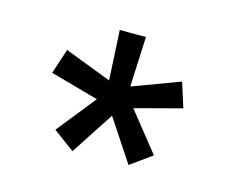

<svg xmlns="http://www.w3.org/2000/svg" viewBox="-60 -797 600 496"><g transform="rotate(15 240.5 -549.0)"><path d="M243 -497 168 -382 111 -424 194 -528 65 -564 87 -631 212 -583 205 -716H275L269 -582L395 -629L416 -563L291 -530L374 -426L317 -385Z"/></g></svg>

Font: Oak Sans
Style: Regular
Weight: 400
Designer: Erik Kennedy, Walven
Foundry: Erik Kennedy, Walven
Version: Version 1.000